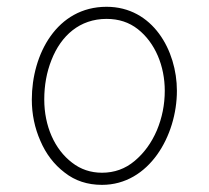

<svg xmlns="http://www.w3.org/2000/svg" viewBox="-20 -526 606 557"><path d="M289.1 -506.3C145 -506.3 72.3 -368.7 72.3 -237.3C72.3 -194.8 80.6 -154.8 97.2 -117.2C113.3 -79.6 136.7 -48.8 167.5 -25.4C197.8 -1.5 233.9 10.3 275.9 10.3C412.6 10.3 493.2 -132.3 493.2 -262.7C493.2 -379.4 423.3 -506.3 289.1 -506.3ZM289.1 -471.2C324.2 -471.2 354.5 -461.4 379.9 -441.4C430.2 -401.9 458 -334.5 458 -262.7C458 -222.2 450.2 -184.1 435.1 -147.9C419.4 -111.3 397.9 -82 370.6 -59.1C343.3 -36.1 311.5 -24.9 275.9 -24.9C243.2 -24.9 213.9 -34.7 189 -54.2C138.2 -92.8 108.4 -160.6 108.4 -237.3C108.4 -278.3 115.2 -316.4 129.4 -352.1C157.2 -422.9 211.4 -471.2 289.1 -471.2Z"/></svg>

Font: Mikhak ExtraLight
Style: Regular
Weight: 200
Designer: Amin Abedi
Version: Version 3.2